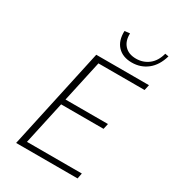

<svg xmlns="http://www.w3.org/2000/svg" viewBox="-203 -972 982 1085"><g transform="rotate(30 287.5 -429.0)"><path d="M475 0H74L217 -658H561L553 -622H252L124 -36H482ZM158 -316 166 -352H470L462 -316ZM412 -720Q353 -720 319.5 -755Q286 -790 288 -854L322 -858Q320 -809 346.5 -780Q373 -751 422 -751Q468 -751 503 -778Q538 -805 552 -858L575 -854Q556 -788 513 -754Q470 -720 412 -720Z"/></g></svg>

Font: Ysabeau Office ExtraLight
Style: Italic
Weight: 250
Italic angle: -12°
Designer: Christian Thalmann (Catharsis Fonts)
Version: Version 2.001;gftools[0.9.30]; featfreeze: tnum,lnum,ss02